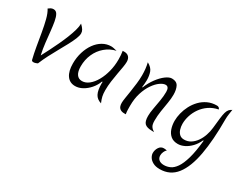

<svg xmlns="http://www.w3.org/2000/svg" viewBox="-103 -1167 2580 2054"><g transform="rotate(30 1187.5 -140.0)"><path d="M247 0Q243 2 228 8Q213 14 197 14Q189 14 182.5 10.5Q176 7 174 -1Q157 -69 143.5 -148.5Q130 -228 116.5 -307Q103 -386 86 -452.5Q69 -519 43 -560Q57 -571 71 -578.5Q85 -586 104 -586Q134 -586 150.5 -558Q167 -530 176 -480.5Q185 -431 191.5 -367.5Q198 -304 206 -232Q214 -160 230 -88Q254 -133 281.5 -187.5Q309 -242 336 -299.5Q363 -357 385 -412.5Q407 -468 420.5 -516Q434 -564 434 -599Q463 -571 475 -551Q487 -531 487 -508Q487 -480 470 -438.5Q453 -397 425.5 -345.5Q398 -294 365.5 -236.5Q333 -179 302 -119Q271 -59 247 0Z M938 -175Q919 -122 882 -79.5Q845 -37 800.5 -12.5Q756 12 711 12Q644 12 607.5 -40Q571 -92 571 -187Q571 -262 591.5 -328Q612 -394 648 -444Q684 -494 732.5 -522Q781 -550 836 -550Q850 -550 866.5 -546.5Q883 -543 908 -537Q834 -520 777.5 -472Q721 -424 690 -354Q659 -284 659 -202Q659 -138 682 -104.5Q705 -71 748 -71Q792 -71 832.5 -103Q873 -135 904.5 -190.5Q936 -246 954.5 -317Q973 -388 973 -466Q973 -492 971 -520Q969 -548 965 -570Q972 -569 977 -569.5Q982 -570 986 -570Q1022 -570 1042 -548.5Q1062 -527 1062 -488Q1062 -462 1055 -421Q1048 -380 1038.5 -329Q1029 -278 1021.5 -222Q1014 -166 1014 -111Q1014 -68 1021 -37Q1028 -6 1045 33Q990 17 967 -27Q944 -71 944 -154Q944 -166 945 -173Z M1345 -337Q1372 -405 1412.5 -459.5Q1453 -514 1495.5 -545.5Q1538 -577 1571 -577Q1629 -577 1650 -537Q1671 -497 1671 -434Q1671 -387 1661.5 -330.5Q1652 -274 1642.5 -214Q1633 -154 1633 -94Q1633 -46 1647.5 -23.5Q1662 -1 1690 16Q1681 16 1673.5 15.5Q1666 15 1663 15Q1602 15 1575 -9.5Q1548 -34 1548 -102Q1548 -142 1558 -196.5Q1568 -251 1578 -310Q1588 -369 1588 -421Q1588 -485 1546 -485Q1517 -485 1479.5 -458.5Q1442 -432 1407 -381.5Q1372 -331 1349.5 -260Q1327 -189 1327 -100Q1327 -78 1327.5 -52.5Q1328 -27 1333 2Q1327 1 1322.5 1.5Q1318 2 1314 2Q1276 2 1255 -18Q1234 -38 1234 -84Q1234 -105 1240.5 -145.5Q1247 -186 1255 -237.5Q1263 -289 1269.5 -343.5Q1276 -398 1276 -447Q1276 -486 1272 -524Q1268 -562 1259 -598Q1315 -568 1330.5 -524Q1346 -480 1346 -427Q1346 -407 1344 -384Q1342 -361 1339 -338Z M2189 -170Q2166 -117 2129.5 -79Q2093 -41 2052 -21Q2011 -1 1972 -1Q1918 -1 1884.5 -28.5Q1851 -56 1835.5 -101.5Q1820 -147 1820 -200Q1820 -245 1832.5 -295.5Q1845 -346 1870 -394Q1895 -442 1932.5 -481Q1970 -520 2020 -543.5Q2070 -567 2132 -567Q2145 -567 2155 -560.5Q2165 -554 2169 -540Q2104 -527 2055.5 -493.5Q2007 -460 1974.5 -414Q1942 -368 1925.5 -316Q1909 -264 1909 -214Q1909 -179 1919 -147Q1929 -115 1950.5 -95Q1972 -75 2007 -75Q2052 -75 2088 -98Q2124 -121 2150.5 -159Q2177 -197 2193 -244Q2209 -291 2214 -339Q2222 -416 2227.5 -463.5Q2233 -511 2241 -539Q2249 -567 2262 -582.5Q2275 -598 2297 -609Q2293 -581 2288 -549Q2283 -517 2283 -484Q2284 -229 2251 -47Q2218 135 2142.5 232Q2067 329 1939 329Q1889 329 1855.5 311Q1822 293 1806 266.5Q1790 240 1790 215Q1790 177 1811 145Q1832 113 1869 113Q1877 113 1886.5 114Q1896 115 1907 118Q1892 129 1882 152.5Q1872 176 1872 197Q1872 231 1894.5 250Q1917 269 1957 269Q1995 269 2031.5 252.5Q2068 236 2100 190Q2132 144 2157 57.5Q2182 -29 2196 -169Z"/></g></svg>

Font: Merienda Light
Style: Regular
Weight: 300
Designer: Eduardo Rodriguez Tunni
Foundry: Eduardo Rodriguez Tunni
Version: Version 2.001; ttfautohint (v1.8.4.7-5d5b)